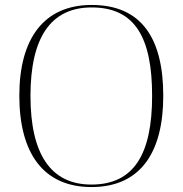

<svg xmlns="http://www.w3.org/2000/svg" viewBox="-20 -745 738 775"><path d="M349 10C551 10 639 -135 639 -358C639 -588 553 -725 350 -725C157 -725 58 -589 58 -359C58 -128 154 10 349 10ZM349 0C184 0 103 -124 103 -358C103 -592 184 -715 350 -715C526 -715 594 -592 594 -358C594 -125 522 0 349 0Z"/></svg>

Font: Noto Serif Display ExtraLight
Style: Regular
Weight: 200
Designer: Monotype Design Team
Foundry: Monotype Imaging Inc.
Version: Version 2.009